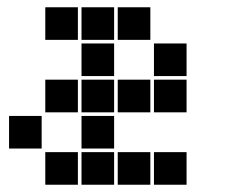

<svg xmlns="http://www.w3.org/2000/svg" viewBox="-20 -515 640 530"><path d="M106 -495Q105 -495 105 -495Q105 -495 105 -494V-406Q105 -405 105 -405Q105 -405 106 -405H194Q195 -405 195 -405Q195 -405 195 -406V-494Q195 -495 195 -495Q195 -495 194 -495ZM206 -495Q205 -495 205 -495Q205 -495 205 -494V-406Q205 -405 205 -405Q205 -405 206 -405H294Q295 -405 295 -405Q295 -405 295 -406V-494Q295 -495 295 -495Q295 -495 294 -495ZM306 -495Q305 -495 305 -495Q305 -495 305 -494V-406Q305 -405 305 -405Q305 -405 306 -405H394Q395 -405 395 -405Q395 -405 395 -406V-494Q395 -495 395 -495Q395 -495 394 -495ZM206 -395Q205 -395 205 -395Q205 -395 205 -394V-306Q205 -305 205 -305Q205 -305 206 -305H294Q295 -305 295 -305Q295 -305 295 -306V-394Q295 -395 295 -395Q295 -395 294 -395ZM406 -395Q405 -395 405 -395Q405 -395 405 -394V-306Q405 -305 405 -305Q405 -305 406 -305H494Q495 -305 495 -305Q495 -305 495 -306V-394Q495 -395 495 -395Q495 -395 494 -395ZM106 -295Q105 -295 105 -295Q105 -295 105 -294V-206Q105 -205 105 -205Q105 -205 106 -205H194Q195 -205 195 -205Q195 -205 195 -206V-294Q195 -295 195 -295Q195 -295 194 -295ZM206 -295Q205 -295 205 -295Q205 -295 205 -294V-206Q205 -205 205 -205Q205 -205 206 -205H294Q295 -205 295 -205Q295 -205 295 -206V-294Q295 -295 295 -295Q295 -295 294 -295ZM306 -295Q305 -295 305 -295Q305 -295 305 -294V-206Q305 -205 305 -205Q305 -205 306 -205H394Q395 -205 395 -205Q395 -205 395 -206V-294Q395 -295 395 -295Q395 -295 394 -295ZM406 -295Q405 -295 405 -295Q405 -295 405 -294V-206Q405 -205 405 -205Q405 -205 406 -205H494Q495 -205 495 -205Q495 -205 495 -206V-294Q495 -295 495 -295Q495 -295 494 -295ZM6 -195Q5 -195 5 -195Q5 -195 5 -194V-106Q5 -105 5 -105Q5 -105 6 -105H94Q95 -105 95 -105Q95 -105 95 -106V-194Q95 -195 95 -195Q95 -195 94 -195ZM206 -195Q205 -195 205 -195Q205 -195 205 -194V-106Q205 -105 205 -105Q205 -105 206 -105H294Q295 -105 295 -105Q295 -105 295 -106V-194Q295 -195 295 -195Q295 -195 294 -195ZM106 -95Q105 -95 105 -95Q105 -95 105 -94V-6Q105 -5 105 -5Q105 -5 106 -5H194Q195 -5 195 -5Q195 -5 195 -6V-94Q195 -95 195 -95Q195 -95 194 -95ZM206 -95Q205 -95 205 -95Q205 -95 205 -94V-6Q205 -5 205 -5Q205 -5 206 -5H294Q295 -5 295 -5Q295 -5 295 -6V-94Q295 -95 295 -95Q295 -95 294 -95ZM306 -95Q305 -95 305 -95Q305 -95 305 -94V-6Q305 -5 305 -5Q305 -5 306 -5H394Q395 -5 395 -5Q395 -5 395 -6V-94Q395 -95 395 -95Q395 -95 394 -95ZM406 -95Q405 -95 405 -95Q405 -95 405 -94V-6Q405 -5 405 -5Q405 -5 406 -5H494Q495 -5 495 -5Q495 -5 495 -6V-94Q495 -95 495 -95Q495 -95 494 -95Z"/></svg>

Font: Doto Black
Style: Regular
Weight: 900
Monospace: yes
Version: Version 1.000